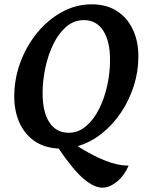

<svg xmlns="http://www.w3.org/2000/svg" viewBox="-20 -675 679 888"><path d="M453 193Q416 193 368 153Q320 113 251 12Q186 9 140.5 -22Q95 -53 70.5 -106.5Q46 -160 46 -229Q46 -311 74.5 -387.5Q103 -464 153 -524.5Q203 -585 267.5 -620Q332 -655 404 -655Q472 -655 520 -624.5Q568 -594 594 -539.5Q620 -485 620 -414Q620 -343 598.5 -276.5Q577 -210 539 -153.5Q501 -97 449.5 -56.5Q398 -16 339 1Q401 41 462 66Q523 91 575 91Q554 139 520 166Q486 193 453 193ZM298 -61Q342 -61 377.5 -91Q413 -121 438 -170.5Q463 -220 476 -279.5Q489 -339 489 -398Q489 -484 457.5 -533Q426 -582 368 -582Q322 -582 286.5 -551.5Q251 -521 226.5 -470.5Q202 -420 189.5 -360.5Q177 -301 177 -243Q177 -157 208.5 -109Q240 -61 298 -61Z"/></svg>

Font: Petrona
Style: Bold Italic
Weight: 700
Italic angle: -9°
Designer: Ringo R. Seeber
Foundry: Ringo R. Seeber
Version: Version 2.001; ttfautohint (v1.8.3)